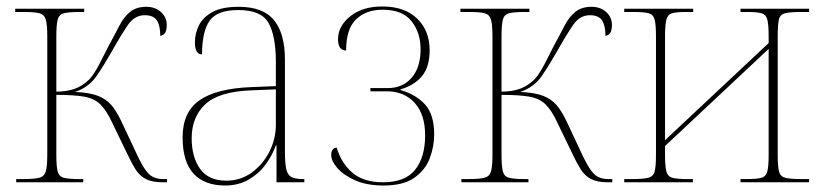

<svg xmlns="http://www.w3.org/2000/svg" viewBox="-20 -563 2547 593"><path d="M30 0V-10H52Q86 -10 101.5 -14Q117 -18 121.5 -34Q126 -50 126 -84V-451Q126 -486 121.5 -502Q117 -518 102 -522Q87 -526 54 -526H27V-536H240V-526H226Q192 -526 177 -522Q162 -518 158 -502Q154 -486 154 -451V-280Q187 -280 211.5 -289Q236 -298 257 -319Q271 -335 285.5 -362.5Q300 -390 318 -426Q335 -457 348.5 -483.5Q362 -510 381.5 -526Q401 -542 432 -542Q459 -542 477 -526Q495 -510 495 -486Q495 -472 491 -463.5Q487 -455 475 -452Q475 -484 464.5 -500Q454 -516 427 -516Q396 -516 375.5 -486.5Q355 -457 327 -407Q302 -363 278.5 -328.5Q255 -294 212 -279Q257 -277 282.5 -267Q308 -257 323.5 -239Q339 -221 353 -192L394 -105Q412 -65 425 -44.5Q438 -24 451.5 -17Q465 -10 484 -10H496V0H483Q450 0 430.5 -10Q411 -20 398.5 -40Q386 -60 372 -90L327 -183Q309 -222 290 -240.5Q271 -259 240 -264.5Q209 -270 154 -270V-85Q154 -50 158 -34Q162 -18 177 -14Q192 -10 224 -10H237V0Z M675 10Q612 10 578 -26.5Q544 -63 544 -139Q544 -217 596.5 -253.5Q649 -290 757 -294L832 -297V-371Q832 -452 809.5 -492Q787 -532 716 -532Q651 -532 627.5 -499Q604 -466 604 -395Q582 -395 582 -432Q582 -460 594.5 -485Q607 -510 636.5 -526Q666 -542 717 -542Q793 -542 826.5 -500.5Q860 -459 860 -379V-97Q860 -60 864 -41.5Q868 -23 879.5 -16.5Q891 -10 915 -10H920V0H834V-114H832Q821 -83 800 -54.5Q779 -26 747.5 -8Q716 10 675 10ZM679 -5Q723 -5 757.5 -30Q792 -55 812 -94.5Q832 -134 832 -178V-287L756 -284Q655 -280 613.5 -240.5Q572 -201 572 -136Q572 -78 598 -41.5Q624 -5 679 -5Z M1165 10Q1113 10 1077 -6Q1041 -22 1022 -44Q1003 -66 1003 -84Q1003 -106 1020 -107Q1034 -59 1068.5 -29.5Q1103 0 1163 0Q1231 0 1262 -38.5Q1293 -77 1293 -145Q1293 -210 1260.5 -245.5Q1228 -281 1175 -281H1124V-291H1178Q1224 -291 1251.5 -323Q1279 -355 1279 -411Q1279 -462 1251 -497.5Q1223 -533 1162 -533Q1111 -533 1080 -503.5Q1049 -474 1049 -407Q1024 -407 1024 -442Q1024 -482 1061.5 -512.5Q1099 -543 1161 -543Q1230 -543 1268.5 -505.5Q1307 -468 1307 -408Q1307 -356 1283 -327.5Q1259 -299 1217 -287V-285Q1265 -271 1293 -240Q1321 -209 1321 -148Q1321 -110 1307 -73.5Q1293 -37 1259 -13.5Q1225 10 1165 10Z M1405 0V-10H1427Q1461 -10 1476.5 -14Q1492 -18 1496.5 -34Q1501 -50 1501 -84V-451Q1501 -486 1496.5 -502Q1492 -518 1477 -522Q1462 -526 1429 -526H1402V-536H1615V-526H1601Q1567 -526 1552 -522Q1537 -518 1533 -502Q1529 -486 1529 -451V-280Q1562 -280 1586.5 -289Q1611 -298 1632 -319Q1646 -335 1660.5 -362.5Q1675 -390 1693 -426Q1710 -457 1723.5 -483.5Q1737 -510 1756.5 -526Q1776 -542 1807 -542Q1834 -542 1852 -526Q1870 -510 1870 -486Q1870 -472 1866 -463.5Q1862 -455 1850 -452Q1850 -484 1839.5 -500Q1829 -516 1802 -516Q1771 -516 1750.5 -486.5Q1730 -457 1702 -407Q1677 -363 1653.5 -328.5Q1630 -294 1587 -279Q1632 -277 1657.5 -267Q1683 -257 1698.5 -239Q1714 -221 1728 -192L1769 -105Q1787 -65 1800 -44.5Q1813 -24 1826.5 -17Q1840 -10 1859 -10H1871V0H1858Q1825 0 1805.5 -10Q1786 -20 1773.5 -40Q1761 -60 1747 -90L1702 -183Q1684 -222 1665 -240.5Q1646 -259 1615 -264.5Q1584 -270 1529 -270V-85Q1529 -50 1533 -34Q1537 -18 1552 -14Q1567 -10 1599 -10H1612V0Z M1908 0V-10H1933Q1967 -10 1982.5 -14Q1998 -18 2002 -34Q2006 -50 2006 -85V-451Q2006 -486 2002 -502Q1998 -518 1983.5 -522Q1969 -526 1937 -526H1908V-536H2121V-526H2099Q2069 -526 2055.5 -522Q2042 -518 2038 -502Q2034 -486 2034 -451V-130L2354 -430V-451Q2354 -486 2350 -502Q2346 -518 2332 -522Q2318 -526 2289 -526H2267V-536H2479V-526H2454Q2420 -526 2404.5 -522Q2389 -518 2385.5 -502Q2382 -486 2382 -451V-84Q2382 -49 2386 -33.5Q2390 -18 2405 -14Q2420 -10 2454 -10H2479V0H2267V-10H2288Q2318 -10 2332 -14Q2346 -18 2350 -34Q2354 -50 2354 -85V-412L2034 -112V-85Q2034 -50 2038 -34Q2042 -18 2056.5 -14Q2071 -10 2102 -10H2120V0Z"/></svg>

Font: Noto Serif Display SemiCondensed Thin
Style: Regular
Weight: 100
Width: 4
Designer: Monotype Design Team
Foundry: Monotype Imaging Inc.
Version: Version 2.009